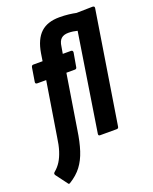

<svg xmlns="http://www.w3.org/2000/svg" viewBox="-185 -780 849 1063"><g transform="rotate(-20 239.5 -248.5)"><path d="M230 -389 179 -71Q169 -3 153 46Q137 95 110.5 130Q84 165 40 192Q32 197 28 189L-22 122Q-28 112 -19 105Q3 87 18 63Q33 39 43.5 6Q54 -27 60 -72L111 -389H59Q46 -389 48 -401L61 -481Q63 -494 73 -494H128L135 -539Q148 -617 187.5 -654Q227 -691 298 -691Q327 -691 352.5 -688Q378 -685 396 -681L490 -683Q496 -683 499.5 -680.5Q503 -678 502 -671L397 -12Q396 0 385 0H287Q276 0 278 -12L368 -586Q357 -589 343 -591Q329 -593 315 -593Q288 -593 273 -579.5Q258 -566 254 -535L247 -494H295Q307 -494 306 -481L292 -401Q291 -389 280 -389Z"/></g></svg>

Font: Sofia Sans Condensed ExtraBold
Style: Italic
Weight: 800
Italic angle: -9°
Version: Version 4.100